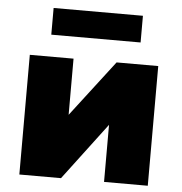

<svg xmlns="http://www.w3.org/2000/svg" viewBox="-52 -781 787 831"><g transform="rotate(5 341.5 -365.5)"><path d="M62.5 0V-520H252.5V-276L439.5 -520H620.5V0H430.5V-248L243.5 0ZM147.5 -615V-731H535.5V-615Z"/></g></svg>

Font: Geologica Black
Style: Regular
Weight: 900
Designer: Sindre Bremnes, Frode Helland
Foundry: Monokrom Skriftforlag AS
Version: Version 1.010;gftools[0.9.28]